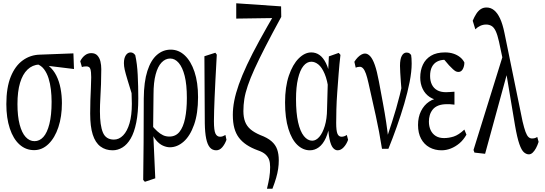

<svg xmlns="http://www.w3.org/2000/svg" viewBox="-20 -861 3352 1181"><path d="M189.9 62.5Q138.2 62.5 99.9 27.8Q61.5 -6.8 40.3 -70.8Q19 -134.8 19 -220.7Q19 -322.3 46.1 -389.2Q73.2 -456.1 120.4 -490Q167.5 -523.9 226.6 -524.9L431.6 -532.7L435.1 -436.5L231 -461.4L221.7 -464.4Q179.2 -461.9 149.2 -433.1Q119.1 -404.3 103.3 -351.3Q87.4 -298.3 87.4 -220.7Q87.4 -146.5 100.8 -95.2Q114.3 -43.9 137.9 -18.3Q161.6 7.3 192.4 7.3Q223.1 7.3 246.6 -18.3Q270 -43.9 283.7 -98.1Q297.4 -152.3 297.4 -234.9Q297.4 -273.4 293 -310.5Q288.6 -347.7 278.6 -379.6Q268.6 -411.6 251 -435.1Q233.4 -458.5 206.5 -467.3L215.8 -482.4Q254.4 -477.5 281.7 -454.1Q309.1 -430.7 326.7 -395.8Q344.2 -360.8 352.5 -317.1Q360.8 -273.4 360.8 -226.6Q360.8 -144 339.1 -78.6Q317.4 -13.2 278.3 24.7Q239.3 62.5 189.9 62.5Z M672.9 63.5Q629.4 63.5 597.9 40Q566.4 16.6 550.5 -33Q534.7 -82.5 534.7 -162.6Q534.7 -201.2 535.9 -242.2Q537.1 -283.2 539.1 -320.8Q541 -358.4 541 -385.7Q541 -418.9 536.1 -435.8Q531.2 -452.6 511.2 -452.6Q503.9 -452.6 496.3 -451.7Q488.8 -450.7 483.9 -448.2L473.6 -484.4Q484.4 -506.8 502 -520.5Q519.5 -534.2 541 -534.2Q565.9 -534.2 579.3 -519.3Q592.8 -504.4 597.9 -482.2Q603 -460 603 -436Q603 -387.7 601.3 -343Q599.6 -298.3 597.2 -256.6Q594.7 -214.8 594.7 -175.8Q594.7 -89.4 613 -45.9Q631.3 -2.4 680.7 -2.4Q712.4 -2.4 737.5 -28.3Q762.7 -54.2 776.9 -103.3Q791 -152.3 791 -222.7Q791 -244.1 789.8 -270Q788.6 -295.9 788.1 -329.1H801.3V-249Q777.3 -327.1 764.6 -368.7Q752 -410.2 747.1 -432.1Q742.2 -454.1 742.2 -472.7Q742.2 -503.4 753.9 -521Q765.6 -538.6 782.7 -538.6Q792.5 -538.6 799.3 -534.2Q806.2 -529.8 812 -521.5Q823.7 -469.7 827.1 -400.6Q830.6 -331.5 830.6 -255.9Q830.6 -168.5 818.1 -107.2Q805.7 -45.9 783.9 -8.8Q762.2 28.3 733.4 45.9Q704.6 63.5 672.9 63.5Z M860.8 245.6 863.3 15.1 864.3 -254.9Q865.2 -358.4 886.5 -424.6Q907.7 -490.7 945.1 -523.2Q982.4 -555.7 1030.3 -555.7Q1078.6 -555.7 1116.5 -520.3Q1154.3 -484.9 1176.3 -419.4Q1198.2 -354 1198.2 -263.2Q1198.2 -163.1 1173.8 -94Q1149.4 -24.9 1109.9 10Q1070.3 44.9 1024.9 44.9Q1004.9 44.9 982.2 34.9Q959.5 24.9 939 0Q918.5 -24.9 903.3 -67.4H901.9L911.1 -92.3Q929.7 -69.8 947.5 -53.7Q965.3 -37.6 982.7 -29.3Q1000 -21 1022 -21Q1060.5 -21 1084 -50Q1107.4 -79.1 1118.4 -132.6Q1129.4 -186 1129.4 -258.3Q1129.4 -340.8 1116 -394Q1102.5 -447.3 1079.3 -474.1Q1056.2 -501 1026.9 -501Q997.1 -501 973.6 -476.3Q950.2 -451.7 937.3 -402.8Q924.3 -354 924.3 -280.8L921.9 -68.4V-57.6L935.1 235.8L871.1 257.3Z M1310.1 63.5Q1286.1 63.5 1271 45.9Q1255.9 28.3 1248.3 -8.3Q1240.7 -44.9 1239.7 -102.5L1237.3 -515.1L1304.7 -536.6L1313.5 -524.9Q1308.6 -435.1 1305.2 -370.8Q1301.8 -306.6 1300 -260.7Q1298.3 -214.8 1297.1 -180.4Q1295.9 -146 1295.9 -115.7Q1295.9 -58.1 1305.4 -39.1Q1314.9 -20 1333.5 -20Q1342.8 -20 1350.6 -22.9Q1358.4 -25.9 1366.7 -30.8L1373 -1Q1363.3 25.9 1347.2 44.7Q1331.1 63.5 1310.1 63.5Z M1622.1 299.8Q1631.3 262.2 1636.5 231.4Q1641.6 200.7 1641.6 166.5Q1641.6 139.6 1635.3 121.6Q1628.9 103.5 1613 88.9Q1597.2 74.2 1565.4 63.5Q1526.4 49.3 1497.3 30Q1468.3 10.7 1449.5 -14.2Q1430.7 -39.1 1421.4 -73.2Q1412.1 -107.4 1412.1 -154.8Q1412.1 -195.8 1420.9 -241.2Q1429.7 -286.6 1449 -341.3Q1468.3 -396 1499.5 -462.6Q1530.8 -529.3 1575.7 -611.3Q1620.6 -693.4 1680.7 -795.9L1664.1 -729V-750L1433.1 -746.6V-840.8L1709 -821.8L1710 -757.3Q1652.3 -651.4 1612.3 -573.5Q1572.3 -495.6 1545.9 -437.5Q1519.5 -379.4 1504.2 -334.2Q1488.8 -289.1 1482.9 -252Q1477.1 -214.8 1477.1 -177.7Q1477.1 -140.1 1487.5 -112.5Q1498 -85 1521 -65.4Q1543.9 -45.9 1582 -29.8Q1624.5 -14.2 1649.7 7.6Q1674.8 29.3 1684.8 57.9Q1694.8 86.4 1694.8 125Q1694.8 151.9 1690.9 178Q1687 204.1 1678.7 232.9Q1670.4 261.7 1655.8 299.8Z M1886.2 63.5Q1843.8 63.5 1809.1 30.5Q1774.4 -2.4 1753.9 -68.6Q1733.4 -134.8 1733.4 -231Q1733.4 -326.7 1756.8 -395.8Q1780.3 -464.8 1817.4 -501.7Q1854.5 -538.6 1894.5 -538.6Q1922.9 -538.6 1945.3 -522.7Q1967.8 -506.8 1984.9 -472.7Q2002 -438.5 2012.7 -380.9H2028.3L2002 -302.7Q1993.7 -367.7 1976.8 -407.2Q1960 -446.8 1938.7 -464.1Q1917.5 -481.4 1895 -481.4Q1867.7 -481.4 1846.4 -455.3Q1825.2 -429.2 1813 -377.4Q1800.8 -325.7 1800.8 -251.5Q1800.8 -166.5 1813.5 -109.6Q1826.2 -52.7 1849.1 -24.2Q1872.1 4.4 1900.4 4.4Q1923.8 4.4 1944.1 -19Q1964.4 -42.5 1977.8 -86.2Q1991.2 -129.9 1991.7 -189.9L1997.6 -402.3L2002.9 -514.2L2063.5 -535.6L2074.2 -523.4Q2067.4 -466.8 2063 -407.5Q2058.6 -348.1 2054.4 -292.5Q2050.3 -236.8 2049.1 -188.5Q2047.9 -140.1 2047.9 -105Q2047.9 -56.6 2055.7 -38.3Q2063.5 -20 2081.1 -20Q2089.4 -20 2097.7 -22.9Q2106 -25.9 2113.3 -30.8L2121.1 -1Q2111.3 26.4 2094 44.9Q2076.7 63.5 2056.6 63.5Q2041 63.5 2028.1 48.3Q2015.1 33.2 2006.8 -5.9Q1998.5 -44.9 1997.1 -115.7L2011.2 -114.3Q2002 -51.8 1984.4 -12.9Q1966.8 25.9 1941.4 44.7Q1916 63.5 1886.2 63.5Z M2329.6 54.2Q2313 -52.2 2291.5 -148.9Q2270 -245.6 2247.1 -347.7Q2238.8 -385.3 2231 -407.2Q2223.1 -429.2 2213.9 -439.7Q2204.6 -450.2 2193.4 -450.2Q2185.1 -450.2 2179.2 -448.7Q2173.3 -447.3 2168 -444.8L2159.7 -481Q2169.4 -496.6 2180.4 -507.8Q2191.4 -519 2203.1 -525.4Q2214.8 -531.7 2224.6 -531.7Q2242.2 -531.7 2257.6 -514.6Q2272.9 -497.6 2285.9 -460.4Q2298.8 -423.3 2310.5 -360.8Q2323.7 -290 2335.4 -227.1Q2347.2 -164.1 2355.5 -108.4Q2363.8 -52.7 2369.1 -2.4H2356.4L2360.8 -17.6Q2377.4 -66.9 2391.1 -109.6Q2404.8 -152.3 2416.5 -192.9Q2428.2 -233.4 2439 -276.4Q2449.7 -319.3 2460.4 -368.2L2453.1 -265.6Q2448.2 -319.8 2445.8 -355.2Q2443.4 -390.6 2441.9 -414.8Q2440.4 -439 2440.4 -456.1Q2440.4 -497.1 2451.4 -517.3Q2462.4 -537.6 2480.5 -537.6Q2492.2 -537.6 2498 -533.4Q2503.9 -529.3 2508.8 -522.5Q2510.3 -512.7 2511.2 -501.7Q2512.2 -490.7 2512.2 -470.2Q2512.2 -420.9 2499.8 -357.2Q2487.3 -293.5 2466.6 -222.9Q2445.8 -152.3 2420.4 -80.8Q2395 -9.3 2369.1 54.2Z M2695.8 63.5Q2654.8 63.5 2621.8 45.4Q2588.9 27.3 2570.1 -7.6Q2551.3 -42.5 2551.3 -92.3Q2551.3 -140.6 2569.6 -177.5Q2587.9 -214.4 2619.6 -235.8Q2651.4 -257.3 2691.4 -257.3V-242.7Q2651.4 -245.1 2623 -264.2Q2594.7 -283.2 2579.8 -314.5Q2564.9 -345.7 2564.9 -384.3Q2564.9 -428.2 2581.1 -462.9Q2597.2 -497.6 2630.9 -518.1Q2664.6 -538.6 2717.3 -538.6Q2745.6 -538.6 2768.8 -531Q2792 -523.4 2809.6 -509.5Q2827.1 -495.6 2836.4 -476.6Q2836.4 -454.1 2826.9 -436.3Q2817.4 -418.5 2799.8 -418.5Q2790.5 -418.5 2783 -422.6Q2775.4 -426.8 2765.9 -435.5Q2756.3 -444.3 2742.2 -459L2702.1 -505.9H2757.3L2765.6 -484.9Q2752.9 -489.7 2741.7 -491.5Q2730.5 -493.2 2718.3 -493.2Q2689 -493.2 2668.2 -481.9Q2647.5 -470.7 2636.5 -448.7Q2625.5 -426.8 2625.5 -394Q2625.5 -363.3 2636.5 -340.8Q2647.5 -318.4 2668.9 -306.2Q2690.4 -293.9 2723.1 -293.9Q2734.9 -293.9 2746.6 -294.9Q2758.3 -295.9 2775.4 -296.9V-217.3Q2756.3 -219.7 2747.6 -220Q2738.8 -220.2 2730.5 -220.2Q2697.3 -220.2 2675.5 -211.4Q2653.8 -202.6 2641.4 -186.8Q2628.9 -170.9 2623.5 -152.1Q2618.2 -133.3 2618.2 -113.3Q2618.2 -83.5 2628.9 -60.5Q2639.6 -37.6 2660.2 -24.7Q2680.7 -11.7 2711.4 -11.7Q2740.7 -11.7 2770.8 -21.2Q2800.8 -30.8 2836.4 -64L2849.1 -32.7Q2830.6 0 2805.7 20.8Q2780.8 41.5 2752.9 52.5Q2725.1 63.5 2695.8 63.5Z M2898.4 77.6 2892.6 61.5 3078.6 -536.6 3105.5 -432.6 2963.9 85ZM3232.9 88.4Q3217.8 88.4 3202.9 75.9Q3188 63.5 3174.6 25.1Q3161.1 -13.2 3147.9 -89.4L3091.3 -427.7H3086.9L3049.3 -605Q3040 -646.5 3029.3 -669.4Q3018.6 -692.4 3003.9 -701.2Q2989.3 -710 2970.2 -710Q2951.2 -710 2934.1 -702.1Q2917 -694.3 2903.8 -680.7L2887.7 -733.4Q2897.5 -757.3 2909.7 -776.1Q2921.9 -794.9 2937.3 -804.9Q2952.6 -814.9 2972.7 -814.9Q2998.5 -814.9 3019 -798.3Q3039.6 -781.7 3055.7 -747.6Q3071.8 -713.4 3083 -658.2L3194.3 -114.3Q3204.1 -72.8 3212.6 -49.8Q3221.2 -26.9 3230.7 -18.1Q3240.2 -9.3 3252 -9.3Q3261.2 -9.3 3268.8 -11.2Q3276.4 -13.2 3284.7 -18.6L3293 11.7Q3286.1 33.2 3276.9 50.3Q3267.6 67.4 3256.6 77.9Q3245.6 88.4 3232.9 88.4Z"/></svg>

Font: Scarab Serif
Style: Regular
Weight: 400
Designer: John Roberts
Foundry: Scarab
Version: 1.0